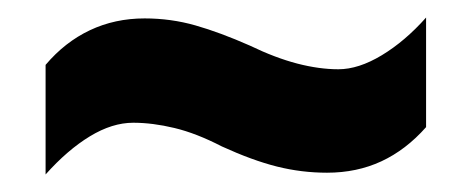

<svg xmlns="http://www.w3.org/2000/svg" viewBox="-20 -462 538 219"><path d="M233 -295Q204 -310 179 -316Q154 -322 132 -322Q108 -322 82.5 -306.5Q57 -291 32 -263V-388Q54 -414 82.5 -427.5Q111 -441 145 -441Q175 -441 203 -433Q231 -425 265 -410Q294 -396 319 -389.5Q344 -383 366 -383Q389 -383 415.5 -399Q442 -415 466 -442V-317Q443 -291 415 -278Q387 -265 353 -265Q324 -265 296 -272Q268 -279 233 -295Z"/></svg>

Font: Noto Sans Display Condensed ExtraBold
Style: Regular
Weight: 800
Width: 3
Designer: Monotype Design Team
Foundry: Monotype Imaging Inc.
Version: Version 2.003